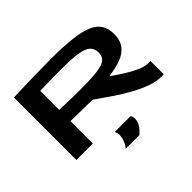

<svg xmlns="http://www.w3.org/2000/svg" viewBox="-187 -1010 1523 1523"><g transform="rotate(-45 575.0 -248.0)"><path d="M1049 10Q994 10 932 -12.5Q870 -35 803 -72Q736 -109 668 -155Q600 -201 535 -247Q522 -247 502 -247.5Q482 -248 470 -248Q431 -248 383.5 -249Q336 -250 291 -251V0H106V-701Q253 -706 354 -708Q455 -710 525 -710Q666 -710 762.5 -699Q859 -688 916.5 -663Q974 -638 999.5 -597Q1025 -556 1025 -498Q1025 -424 991.5 -381Q958 -338 898.5 -316.5Q839 -295 760 -285Q815 -246 868 -213Q921 -180 968.5 -159.5Q1016 -139 1055 -139Q1060 -139 1065.5 -139Q1071 -139 1077 -140V9Q1071 10 1063 10Q1055 10 1049 10ZM525 -372Q648 -372 715 -381Q782 -390 808 -413Q834 -436 834 -478Q834 -522 807 -547.5Q780 -573 715 -583.5Q650 -594 537 -594Q499 -594 471.5 -594Q444 -594 419 -593.5Q394 -593 364 -592Q334 -591 291 -590V-377Q362 -375 415.5 -373.5Q469 -372 525 -372ZM446 214Q466 190 477.5 160Q489 130 489 104Q489 76 477 58H657Q667 76 667 97Q667 130 646 161.5Q625 193 599 214Z"/></g></svg>

Font: Georama ExtraExtended SemiBold
Style: Regular
Weight: 600
Width: 8
Designer: Jean-Baptiste Levee
Foundry: Production Type
Version: Version 1.000